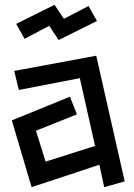

<svg xmlns="http://www.w3.org/2000/svg" viewBox="-20 -752 554 796"><path d="M184 -645 82 -591 47 -653 206 -732 245 -674 347 -727 382 -665 223 -586ZM392 -69 111 24 29 -253 270 -351 299 -278 129 -210 169 -82 374 -147 311 -428 58 -379 39 -458 379 -521 497 0 412 24Z"/></svg>

Font: Stick
Style: Regular
Weight: 400
Designer: Fontworks Inc.
Foundry: Fontworks Inc.
Version: Version 1.100